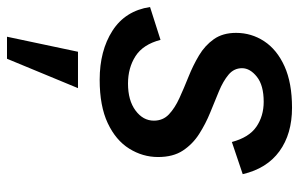

<svg xmlns="http://www.w3.org/2000/svg" viewBox="-190 -407 855 549"><g transform="rotate(90 237.5 -132.5)"><path d="M191 10Q108 10 51 -26.5Q-6 -63 -17 -134L77 -164Q90 -114 123.5 -92.5Q157 -71 202 -71Q250 -71 279 -92.5Q308 -114 308 -145Q308 -171 290 -188Q272 -205 243.5 -218Q215 -231 182.5 -244Q150 -257 121.5 -274Q93 -291 75 -316.5Q57 -342 57 -380Q57 -424 81 -460.5Q105 -497 152.5 -518.5Q200 -540 271 -540Q346 -540 395.5 -504Q445 -468 461 -399L369 -368Q356 -417 325.5 -438Q295 -459 254 -459Q207 -459 182.5 -439.5Q158 -420 158 -397Q158 -374 176.5 -358.5Q195 -343 224 -331Q253 -319 285 -306Q317 -293 346 -274.5Q375 -256 393.5 -228Q412 -200 412 -157Q412 -113 388 -74.5Q364 -36 315 -13Q266 10 191 10ZM68 275 111 72H215L131 275Z"/></g></svg>

Font: Radio Canada Big
Style: Italic
Weight: 400
Italic angle: -12°
Designer: Étienne Aubert Bonn
Foundry: Coppers and Brasses
Version: Version 1.001